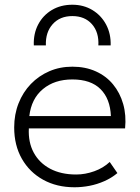

<svg xmlns="http://www.w3.org/2000/svg" viewBox="-20 -777 590 812"><path d="M295 15Q220 15 162.5 -16.8Q105 -48.5 72.5 -105.5Q40 -162.5 40 -238Q40 -293 58.5 -340Q77 -387 110.5 -421.8Q144 -456.5 188.8 -475.8Q233.5 -495 286 -495Q341.5 -495 385.2 -475.2Q429 -455.5 458.2 -420Q487.5 -384.5 501 -337Q514.5 -289.5 509 -234H102Q99 -175.5 122.5 -131.8Q146 -88 192 -63.5Q238 -39 302 -39Q340.5 -39 378.8 -52.8Q417 -66.5 444 -92L476.5 -45Q452 -24.5 421.5 -11Q391 2.5 358.8 8.8Q326.5 15 295 15ZM104 -286H449Q446 -359.5 405 -400.2Q364 -441 286 -441Q210.5 -441 161.5 -400.2Q112.5 -359.5 104 -286ZM123 -585Q121 -634.5 141.5 -673.5Q162 -712.5 199.5 -734.8Q237 -757 286 -757Q333.5 -757 370.8 -734.5Q408 -712 428.8 -673Q449.5 -634 448 -585H396Q399 -640.5 368.8 -674.8Q338.5 -709 286 -709Q233.5 -709 202.8 -674.8Q172 -640.5 174 -585Z"/></svg>

Font: Geologica Cursive Thin
Style: Regular
Weight: 250
Designer: Sindre Bremnes, Frode Helland
Foundry: Monokrom Skriftforlag AS
Version: Version 1.010;gftools[0.9.28]